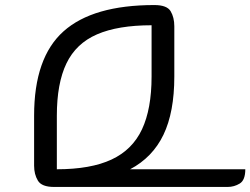

<svg xmlns="http://www.w3.org/2000/svg" viewBox="-20 -740 991 760"><path d="M670 -636V-437Q670 -296 627 -206.5Q584 -117 495 -70H951Q951 -27 929 -13.5Q907 0 881 0H194Q145 0 130 -25Q115 -50 115 -84V-282Q115 -512 231.5 -616Q348 -720 591 -720Q641 -720 655.5 -695.5Q670 -671 670 -636ZM205 -282V-70Q339 -70 421.5 -108.5Q504 -147 542 -228Q580 -309 580 -437V-640Q447 -640 364 -604Q281 -568 243 -489Q205 -410 205 -282Z"/></svg>

Font: Warnes
Style: Regular
Weight: 400
Designer: Eduardo Rodriguez Tunni
Foundry: Eduardo Rodriguez Tunni
Version: Version 1.002; ttfautohint (v1.8.4.7-5d5b);gftools[0.9.23]